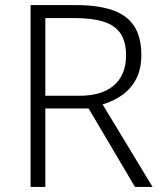

<svg xmlns="http://www.w3.org/2000/svg" viewBox="-20 -734 640 754"><path d="M100 0V-714H278Q364 -714 421 -694.5Q478 -675 506.5 -632Q535 -589 535 -518Q535 -463 515 -424.5Q495 -386 461 -361.5Q427 -337 383 -324L579 0H510L328 -308H158V0ZM158 -358H293Q380 -358 427.5 -399Q475 -440 475 -516Q475 -571 453 -603Q431 -635 386.5 -649Q342 -663 273 -663H158Z"/></svg>

Font: Noto Sans Symbols Light
Style: Regular
Weight: 300
Version: Version 2.002